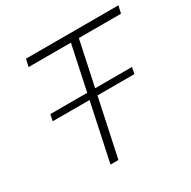

<svg xmlns="http://www.w3.org/2000/svg" viewBox="-154 -837 980 986"><g transform="rotate(-30 335.5 -344.0)"><path d="M81 -341 89 -379H573L566 -341ZM227 0 364 -644H113L123 -688H671L661 -644H411L274 0Z"/></g></svg>

Font: Saira SemiExpanded ExtraLight
Style: Italic
Weight: 250
Width: 6
Italic angle: -12°
Designer: Hector Gatti with collaboration of the Omnibus-Type team
Foundry: Omnibus-Type
Version: Version 1.101